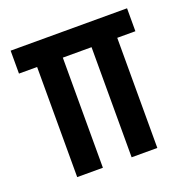

<svg xmlns="http://www.w3.org/2000/svg" viewBox="-101 -622 694 716"><g transform="rotate(-20 246.0 -264.0)"><path d="M87 0V-437H15V-528H477V-437H405V0H303V-437H189V0Z"/></g></svg>

Font: Bricolage Grotesque 10pt Condensed Medium
Style: Regular
Weight: 500
Width: 3
Designer: Mathieu Triay
Foundry: Atelier Triay
Version: Version 1.000; ttfautohint (v1.8.4.7-5d5b);gftools[0.9.32]